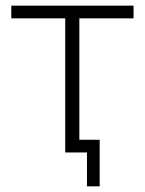

<svg xmlns="http://www.w3.org/2000/svg" viewBox="-20 -540 512 680"><path d="M211 0V-475H20V-520H453V-475H261V0ZM288 120V0H211V-45H333V120Z"/></svg>

Font: Raleway Light
Style: Regular
Weight: 300
Designer: Matt McInerney, Pablo Impallari, Rodrigo Fuenzalida
Foundry: Matt McInerney, Pablo Impallari, Rodrigo Fuenzalida
Version: Version 4.026